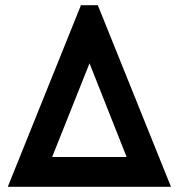

<svg xmlns="http://www.w3.org/2000/svg" viewBox="-20 -720 688 740"><path d="M292 -700 10 0H639L357 -700ZM325 -476 468 -115H181Z"/></svg>

Font: Unageo
Style: SemiBold
Weight: 600
Designer: Richard Sepsi
Foundry: Richard Sepsi
Version: Version 2.000